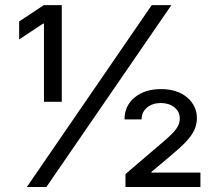

<svg xmlns="http://www.w3.org/2000/svg" viewBox="-20 -748 870 768"><path d="M155.8 -340.8V-653.3H151.9L56.6 -590.3V-662.1L155.3 -727.5H227.1V-340.8ZM87.4 0 586.9 -727.5H665.5L165.5 0ZM481.9 0V-51.8L632.8 -180.7Q668.5 -210.9 683.8 -231Q699.2 -251 699.2 -273.4Q699.2 -301.8 677.5 -318.8Q655.8 -335.9 623 -335.9Q590.3 -335.9 568.4 -317.9Q546.4 -299.8 546.4 -270.5H478Q478 -324.7 518.6 -358.2Q559.1 -391.6 624 -391.6Q689.5 -391.6 728.5 -358.2Q767.6 -324.7 767.6 -275.4Q767.6 -250 757.3 -228Q747.1 -206.1 724.9 -182.1Q702.6 -158.2 665.5 -127.4L585.4 -60.1V-57.6H781.7V0Z"/></svg>

Font: V-Inter
Style: Regular-375
Weight: 375
Designer: Rasmus Andersson
Foundry: rsms
Version: Version 4.000;git-4146feb